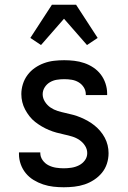

<svg xmlns="http://www.w3.org/2000/svg" viewBox="-20 -782 540 810"><path d="M249 8Q227 8 205 5.5Q183 3 162 -4Q141 -11 122 -22.5Q103 -34 89 -51Q75 -68 67.5 -89Q60 -110 60 -132V-139H150V-136Q150 -120 160 -106Q170 -92 185 -84.5Q200 -77 216.5 -74.5Q233 -72 249 -72Q265 -72 281.5 -74.5Q298 -77 313 -84.5Q328 -92 338 -105.5Q348 -119 348 -136Q348 -153 338.5 -167.5Q329 -182 315 -191.5Q301 -201 284.5 -206Q268 -211 251.5 -214.5Q235 -218 218.5 -222.5Q202 -227 186.5 -233.5Q171 -240 156.5 -248.5Q142 -257 128.5 -267.5Q115 -278 104.5 -291.5Q94 -305 86 -320Q78 -335 74 -351.5Q70 -368 70 -385Q70 -406 76.5 -427Q83 -448 96 -465.5Q109 -483 127 -495.5Q145 -508 165.5 -515.5Q186 -523 207.5 -525.5Q229 -528 251 -528Q272 -528 293.5 -525.5Q315 -523 335.5 -516Q356 -509 374 -497Q392 -485 405 -468Q418 -451 425 -430Q432 -409 432 -388V-381H342V-384Q342 -400 333.5 -413.5Q325 -427 311.5 -435Q298 -443 282.5 -445.5Q267 -448 251 -448Q235 -448 219.5 -445.5Q204 -443 190.5 -435Q177 -427 168.5 -413.5Q160 -400 160 -384Q160 -368 169.5 -353Q179 -338 193 -328.5Q207 -319 223 -314Q239 -309 255.5 -305.5Q272 -302 288.5 -297.5Q305 -293 320.5 -286.5Q336 -280 351 -271.5Q366 -263 379 -252.5Q392 -242 403 -229Q414 -216 422 -201Q430 -186 434 -169.5Q438 -153 438 -136Q438 -113 431 -91.5Q424 -70 410 -53Q396 -36 377 -23.5Q358 -11 337 -4Q316 3 293.5 5.5Q271 8 249 8ZM153 -592 108 -622 199 -762H301L392 -622L347 -592L250 -703Z"/></svg>

Font: Iosevka Bendy Medium
Style: Regular
Weight: 500
Monospace: yes
Designer: Belleve Invis
Foundry: Belleve Invis
Version: Version 30.1.2